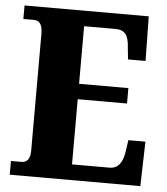

<svg xmlns="http://www.w3.org/2000/svg" viewBox="-52 -760 700 807"><g transform="rotate(5 298.5 -357.0)"><path d="M19 0H570L575 -188H503L496 -140C490 -96 472 -66 434 -66H276V-341H484V-406H276V-649H408C450 -649 464 -626 467 -574L472 -526H546L543 -714H19V-657H62C81 -657 100 -650 100 -600V-109C100 -76 88 -58 64 -58H19Z"/></g></svg>

Font: Noto Serif Devanagari Condensed Black
Style: Regular
Weight: 900
Width: 3
Designer: Universal Thirst, Indian Type Foundry and the Monotype Design Team
Foundry: Monotype Imaging Inc.
Version: Version 2.004